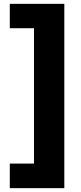

<svg xmlns="http://www.w3.org/2000/svg" viewBox="-20 -813 424 1000"><path d="M315 -793V167H31V39H157V-666H31V-793Z"/></svg>

Font: Mona Sans ExtraLight ExtraBold
Style: Regular
Weight: 800
Version: Version 2.000